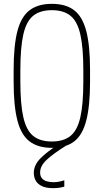

<svg xmlns="http://www.w3.org/2000/svg" viewBox="-20 -760 540 1000"><path d="M257 220Q217 220 194.5 207.5Q172 195 164 177Q156 159 156 141Q156 100 190.5 65Q225 30 284 -7L322 0Q258 40 223.5 72Q189 104 189 138Q189 159 199.5 170Q210 181 226.5 185Q243 189 259 189Q274 189 288.5 186Q303 183 315 179V212Q302 216 287.5 218Q273 220 257 220ZM250 10Q178 10 134 -23.5Q90 -57 70.5 -133Q51 -209 51 -335V-395Q51 -522 70.5 -597.5Q90 -673 134 -706.5Q178 -740 250 -740Q323 -740 366.5 -706.5Q410 -673 429.5 -597.5Q449 -522 449 -395V-335Q449 -209 429.5 -133Q410 -57 366.5 -23.5Q323 10 250 10ZM250 -23Q311 -23 347 -52Q383 -81 398.5 -149.5Q414 -218 414 -336V-394Q414 -512 398.5 -580.5Q383 -649 347 -678Q311 -707 250 -707Q189 -707 153 -678Q117 -649 101.5 -580.5Q86 -512 86 -394V-336Q86 -218 101.5 -149.5Q117 -81 153 -52Q189 -23 250 -23Z"/></svg>

Font: M PLUS Code Latin ExtraLight
Style: Regular
Weight: 250
Designer: Coji Morishita
Foundry: UNDERFOREST DESIGN
Version: Version 1.002; ttfautohint (v1.8.3)